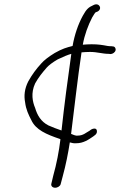

<svg xmlns="http://www.w3.org/2000/svg" viewBox="-20 -680 563 902"><path d="M113 -298C95 -263 92 -230 98 -199C102 -166 114 -141 127 -116C148 -70 197 -49 262 -27C262 -26 263 -26 264 -26C257 32 246 89 230 146L221 184C219 193 226 202 239 202C251 202 263 194 265 185L275 147C289 96 300 41 308 -11C318 -8 328 -6 338 -7C372 -7 396 -24 418 -39C425 -44 433 -49 435 -58C437 -68 433 -76 424 -76C414 -76 407 -71 401 -66C384 -57 371 -43 346 -43C334 -41 323 -48 314 -51C330 -176 344 -308 363 -434C375 -435 389 -436 403 -436C438 -436 460 -427 492 -427L499 -426C509 -426 521 -434 523 -444C525 -453 519 -462 510 -462L502 -463C497 -463 492 -463 486 -464C459 -469 442 -472 410 -472C396 -472 382 -471 369 -470C377 -516 394 -561 413 -598C420 -609 424 -617 429 -622L439 -626C463 -640 445 -670 419 -656C396 -646 386 -637 369 -606C347 -566 330 -516 321 -464C293 -457 272 -451 237 -431C209 -414 187 -397 174 -382C150 -356 131 -330 113 -298ZM145 -288C161 -317 179 -339 200 -363C210 -374 227 -387 251 -401C278 -414 300 -423 315 -427C298 -308 282 -186 269 -67C246 -75 227 -82 207 -91C172 -109 155 -139 145 -173C133 -201 124 -243 145 -288Z"/></svg>

Font: Stray Cat
Style: ExtObl
Weight: 400
Version: Version 1.0